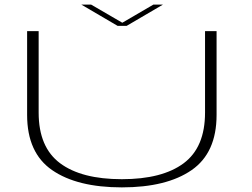

<svg xmlns="http://www.w3.org/2000/svg" viewBox="-20 -809 1090 832"><path d="M508 3Q702 3 810.2 -71.8Q918.5 -146.5 918.5 -311V-674H868.5V-321Q868.5 -170.5 775.8 -101.5Q683 -32.5 508 -32.5Q333 -32.5 240.2 -101.8Q147.5 -171 147.5 -321V-674H97.5V-311Q97.5 -146.5 206 -71.8Q314.5 3 508 3ZM489.5 -697H529L686 -789H644.5L510 -710.5L375 -789H332.5Z"/></svg>

Font: Anybody ExtraExpanded ExtraLight
Style: Regular
Weight: 250
Width: 8
Version: Version 1.113;gftools[0.9.25]